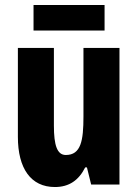

<svg xmlns="http://www.w3.org/2000/svg" viewBox="-20 -743 554 773"><path d="M401 -723H115V-620H401ZM461 -550H316V-274C316 -177 306 -119 245 -119C210 -119 197 -158 197 -237V-550H52V-192C52 -65 104 10 201 10C258 10 297 -17 323 -69H330L347 0H461Z"/></svg>

Font: Noto Sans Devanagari ExtraCondensed ExtraBold
Style: Regular
Weight: 800
Width: 2
Designer: Jelle Bosma - Monotype Design Team
Foundry: Monotype Imaging Inc.
Version: Version 2.004